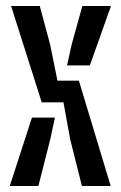

<svg xmlns="http://www.w3.org/2000/svg" viewBox="-20 -620 402 640"><path d="M253 0 214 -155.5 191.5 -279H119L17 -600H112.5L147 -472L171.5 -351H243L349 0ZM203.5 -402 219 -472 254.5 -600H350L279.5 -402ZM12.5 0 86.5 -228H163L147.5 -155.5L108 0Z"/></svg>

Font: Big Shoulders Stencil Text SemiBold
Style: Regular
Weight: 600
Designer: Patric King
Foundry: XO Type Co
Version: Version 1.000